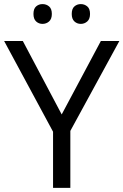

<svg xmlns="http://www.w3.org/2000/svg" viewBox="-20 -913 600 933"><path d="M279.8 -356.9 470.2 -713.9H560.1L321.8 -276.9V0H237.8V-272.9L0 -713.9H90.8ZM142.6 -845.2Q142.6 -870.6 155.5 -881.8Q168.5 -893.1 186.5 -893.1Q205.1 -893.1 218.5 -881.8Q231.9 -870.6 231.9 -845.2Q231.9 -820.8 218.5 -808.8Q205.1 -796.9 186.5 -796.9Q168.5 -796.9 155.5 -808.8Q142.6 -820.8 142.6 -845.2ZM328.6 -845.2Q328.6 -870.6 341.6 -881.8Q354.5 -893.1 372.6 -893.1Q390.6 -893.1 404.1 -881.8Q417.5 -870.6 417.5 -845.2Q417.5 -820.8 404.1 -808.8Q390.6 -796.9 372.6 -796.9Q354.5 -796.9 341.6 -808.8Q328.6 -820.8 328.6 -845.2Z"/></svg>

Font: HunimalSansv1.5
Style: Regular
Weight: 400
Foundry: Ascender Corporation
Version: Version 1.10